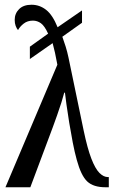

<svg xmlns="http://www.w3.org/2000/svg" viewBox="-20 -790 482 810"><path d="M222 -517Q217 -545 212 -567.5Q207 -590 202 -608L106 -541V-593L183 -648Q168 -681 152.5 -692Q137 -703 119 -703Q96 -703 80 -690.5Q64 -678 56 -663Q50 -670 46 -681Q42 -692 42 -706Q42 -733 60.5 -751.5Q79 -770 113 -770Q147 -770 174.5 -748.5Q202 -727 223 -675L326 -746V-694L243 -635Q250 -616 257 -593.5Q264 -571 269 -547L333 -239Q349 -163 365.5 -120.5Q382 -78 399.5 -60.5Q417 -43 435 -43H439V0H425Q374 0 348 -24.5Q322 -49 304 -115Q295 -147 287 -188.5Q279 -230 272 -272.5Q265 -315 260.5 -348.5Q256 -382 254 -399H251Q247 -383 239 -357.5Q231 -332 221 -304Q211 -276 203 -254L108 0H3Z"/></svg>

Font: Noto Serif ExtraCondensed Medium
Style: Regular
Weight: 500
Width: 2
Designer: Monotype Design Team
Foundry: Monotype Imaging Inc.
Version: Version 2.015